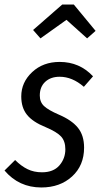

<svg xmlns="http://www.w3.org/2000/svg" viewBox="-31 -808 441 840"><path d="M146 -640.1 113.8 -676.8 241.2 -788.1H292L387.2 -672.9L350.1 -640.1L259.8 -721.2ZM230 -537.1Q317.4 -537.1 376 -474.1L335.9 -428.2Q285.2 -472.2 230 -472.2Q190.9 -472.2 167 -450.2Q143.1 -428.2 143.1 -390.1Q143.1 -361.3 161.9 -343.8Q180.7 -326.2 227.1 -306.2Q283.2 -282.2 310.1 -248.8Q336.9 -215.3 336.9 -162.1Q336.9 -84 284.2 -35.9Q231.4 12.2 149.9 12.2Q51.8 12.2 -11.2 -62L35.2 -107.9Q61.5 -81.5 89.4 -67.9Q117.2 -54.2 152.8 -54.2Q202.6 -54.2 228.8 -84.2Q254.9 -114.3 254.9 -154.8Q254.9 -190.4 236.3 -210.7Q217.8 -231 168 -252Q112.3 -274.4 87.2 -305.7Q62 -336.9 62 -386.2Q62 -447.8 109.6 -492.4Q157.2 -537.1 230 -537.1Z"/></svg>

Font: Fira Sans Compressed Book
Style: Italic
Weight: 350
Width: 3
Italic angle: -8°
Designer: Carrois Corporate & Edenspiekermann AG
Foundry: Carrois Corporate GbR & Edenspiekermann AG
Version: Version 4.203;PS 004.203;hotconv 1.0.88;makeotf.lib2.5.64775